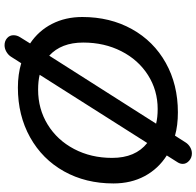

<svg xmlns="http://www.w3.org/2000/svg" viewBox="-30 -784 883 864"><g transform="rotate(90 412.0 -351.5)"><path d="M805 -420Q805 -295 750.5 -197.5Q696 -100 597.5 -45Q499 10 374 10Q314 10 264 -5L234 42Q226 54 212 62Q198 70 183 70Q164 70 151 58.5Q138 47 138 30Q138 14 147 0L175 -45Q118 -83 87 -143.5Q56 -204 56 -280Q56 -405 110.5 -503Q165 -601 262.5 -655.5Q360 -710 485 -710Q544 -710 590 -697L620 -744Q628 -757 641.5 -765Q655 -773 670 -773Q689 -773 703 -760.5Q717 -748 717 -732Q717 -720 710 -709L679 -660Q739 -622 772 -560.5Q805 -499 805 -420ZM230 -131 536 -612Q508 -619 470 -619Q386 -619 317.5 -575.5Q249 -532 210 -455.5Q171 -379 171 -284Q171 -185 230 -131ZM690 -414Q690 -519 623 -572L316 -88Q345 -81 383 -81Q470 -81 540 -124Q610 -167 650 -243Q690 -319 690 -414Z"/></g></svg>

Font: Kodchasan SemiBold
Style: Italic
Weight: 600
Italic angle: -10°
Version: Version 1.000; ttfautohint (v1.6)